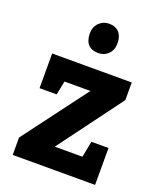

<svg xmlns="http://www.w3.org/2000/svg" viewBox="-143 -865 791 953"><g transform="rotate(20 252.5 -388.0)"><path d="M222.2 -109.9H368.2L384.8 -194.8H475.1V0H40V-91.8L293.9 -430.2H157.2L142.1 -356.9H51.8V-540H472.2V-446.8ZM267.1 -775.9Q302.2 -775.9 320.8 -755.4Q339.4 -734.9 339.4 -698.2Q339.4 -662.1 317.9 -641.1Q296.4 -620.1 265.1 -620.1Q230 -620.1 211.7 -640.1Q193.4 -660.2 193.4 -698.2Q193.4 -732.9 215.3 -754.4Q237.3 -775.9 267.1 -775.9Z"/></g></svg>

Font: Kadwa
Style: Regular
Weight: 400
Designer: Sol Matas
Foundry: Sol Matas
Version: Version 1.000;PS 001.000;hotconv 1.0.70;makeotf.lib2.5.58329